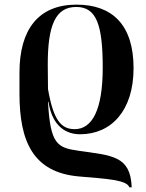

<svg xmlns="http://www.w3.org/2000/svg" viewBox="-20 -568 630 828"><path d="M538 240H548C543 103 463 103 318 82C226 69 197 53 187 -129H189C206 -18 270 11 325 11C461 11 556 -92 556 -274C556 -461 464 -548 310 -548C145 -548 64 -440 64 -255V-164C64 41 122 176 321 193C436 203 527 207 538 240ZM302 -11C243 -11 210 -51 187 -184L186 -284C185 -461 220 -538 309 -538C396 -538 423 -461 423 -276C423 -95 378 -11 302 -11Z"/></svg>

Font: Noto Serif Display SemiBold
Style: Regular
Weight: 600
Designer: Monotype Design Team
Foundry: Monotype Imaging Inc.
Version: Version 2.009